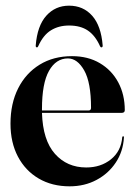

<svg xmlns="http://www.w3.org/2000/svg" viewBox="-20 -647 477 677"><path d="M420 -258.5Q420 -249 408.5 -249H128Q131 -152.5 173.8 -104.5Q216.5 -56.5 284 -56.5Q335.5 -56.5 371.2 -85.2Q407 -114 411 -163Q411.5 -166.5 414 -166.5Q417.5 -166.5 417 -162Q414 -112.5 388.2 -73.8Q362.5 -35 320.2 -12.5Q278 10 225.5 10Q163.5 10 116.5 -17.5Q69.5 -45 43.2 -94.8Q17 -144.5 17 -211Q17 -282 44 -335.5Q71 -389 119.8 -419Q168.5 -449 234 -449Q290.5 -449 332.2 -424.2Q374 -399.5 397 -356.5Q420 -313.5 420 -258.5ZM128 -262.5Q128 -260 128 -257.5H292.5Q301 -257.5 301 -267Q301 -356 277 -398.5Q253 -441 219.5 -441Q177.5 -441 152.8 -397.2Q128 -353.5 128 -262.5ZM223.5 -557Q187 -557 159.8 -540.2Q132.5 -523.5 115 -484.5Q113.5 -480 110 -480Q105.5 -480 106 -487Q111.5 -556 143.2 -591.5Q175 -627 223.5 -627Q273.5 -627 305 -591.5Q336.5 -556 342 -487Q342.5 -480 337.5 -480Q334.5 -480 332.5 -484.5Q316 -521.5 290 -539.2Q264 -557 223.5 -557Z"/></svg>

Font: Fraunces 144pt S000 SemiBold
Style: Regular
Weight: 600
Version: Version 1.000; ttfautohint (v1.8.3)